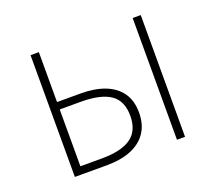

<svg xmlns="http://www.w3.org/2000/svg" viewBox="-95 -654 877 781"><g transform="rotate(-20 343.5 -263.5)"><path d="M105 0V-527H141V-311H243Q305 -311 349 -293.5Q393 -276 416.5 -242Q440 -208 440 -157Q440 -106 416.5 -71Q393 -36 349 -18Q305 0 243 0ZM141 -33H232Q318 -33 360 -62.5Q402 -92 402 -157Q402 -222 360 -250.5Q318 -279 232 -279H141ZM547 0V-527H582V0Z"/></g></svg>

Font: Noto Sans KR Thin
Style: Regular
Weight: 100
Designer: Ryoko NISHIZUKA 西塚涼子 (kana, bopomofo & ideographs); Paul D. Hunt (Latin, Greek & Cyrillic); Sandoll Communications 산돌커뮤니
Foundry: Adobe
Version: Version 2.004-H2;hotconv 1.0.118;makeotfexe 2.5.65603